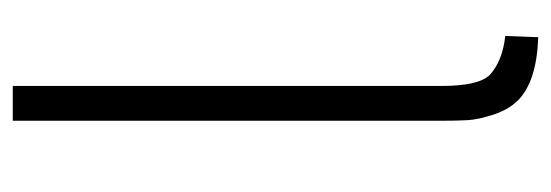

<svg xmlns="http://www.w3.org/2000/svg" viewBox="-304 -556 872 304"><g transform="rotate(-90 132.0 -404.0)"><path d="M92.8 -819.8H147.9V-141.1Q147.9 -83 165 -64.9Q187 -44.4 227.1 -40Q226.6 -30.3 226.1 -13.7Q225.6 2.9 225.1 12.2Q154.8 9.8 125 -20Q110.4 -34.7 102.5 -58.8Q94.7 -83 93.8 -98.9Q92.8 -114.7 92.8 -141.1Z"/></g></svg>

Font: Junction Light
Style: Regular
Weight: 300
Designer: Caroline Hadilaksono
Foundry: Caroline Hadilaksono
Version: Version 1.002